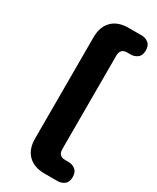

<svg xmlns="http://www.w3.org/2000/svg" viewBox="-223 -767 824 1010"><g transform="rotate(30 188.5 -262.5)"><path d="M239 180Q175 180 139.5 144.5Q104 109 104 45V-570Q104 -634 139.5 -669.5Q175 -705 239 -705H319Q341 -705 359 -691.5Q377 -678 377 -647Q377 -616 359 -602.5Q341 -589 319 -589H297Q256 -589 256 -546V21Q256 64 297 64H319Q341 64 359 77.5Q377 91 377 122Q377 153 359 166.5Q341 180 319 180Z"/></g></svg>

Font: Nunito VF Beta Light
Style: Regular
Weight: 300
Designer: Vernon Adams
Foundry: newtypography
Version: Version 3.001